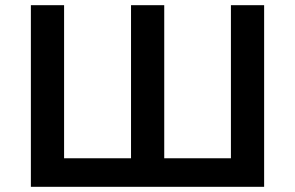

<svg xmlns="http://www.w3.org/2000/svg" viewBox="-20 -720 1137 740"><path d="M99 0V-700H227V-110H485V-700H613V-110H870V-700H998V0Z"/></svg>

Font: Montserrat SemiBold
Style: Regular
Weight: 600
Designer: Julieta Ulanovsky
Foundry: Julieta Ulanovsky
Version: Version 9.000; ttfautohint (v1.8.4.7-5d5b)